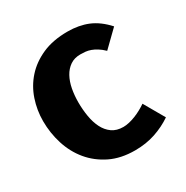

<svg xmlns="http://www.w3.org/2000/svg" viewBox="-136 -672 771 796"><g transform="rotate(-30 250.0 -274.5)"><path d="M394 -407Q379 -421.5 365.2 -430Q351.5 -438.5 339 -443Q326.5 -447.5 314.2 -448.8Q302 -450 290 -450Q261 -450 240.8 -436Q220.5 -422 207.8 -398.8Q195 -375.5 189.2 -345Q183.5 -314.5 183.5 -281.5Q183.5 -247 189 -214.2Q194.5 -181.5 207.2 -156Q220 -130.5 241.5 -115.2Q263 -100 295 -100Q308 -100 323 -103.5Q338 -107 353.2 -113Q368.5 -119 383.2 -127Q398 -135 411 -144L467 -46.5Q430.5 -21.5 386 -6.5Q341.5 8.5 288.5 8.5Q221 8.5 170.5 -16.2Q120 -41 86 -82Q52 -123 35 -176.5Q18 -230 18 -287.5Q18 -339.5 34.5 -388.5Q51 -437.5 84.8 -475.2Q118.5 -513 169.8 -535.8Q221 -558.5 291 -558.5Q345 -558.5 388 -540.8Q431 -523 469.5 -480.5Z"/></g></svg>

Font: B612
Style: Bold
Weight: 700
Designer: Nicolas Chauveau, Thomas Paillot, Jonathan Favre-Lamarine, Jean-Luc Vinot
Foundry: AIRBUS
Version: Version 1.008